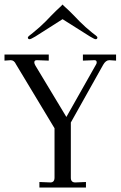

<svg xmlns="http://www.w3.org/2000/svg" viewBox="-27 -842 541 862"><path d="M494.1 -597.2V-569.8L463.9 -571.8Q447.8 -571.8 436 -550.8L291 -292V-43.9Q291 -22.9 311 -22.9L358.9 -24.9V0H149.9V-24.9L199.2 -22.9Q217.8 -22.9 217.8 -44.9V-266.1L44.9 -553.2Q36.6 -571.8 21 -571.8L-6.8 -569.8V-597.2H191.9V-569.8L139.2 -571.8H138.2Q127 -571.8 127 -562Q127 -556.2 131.8 -547.9L271 -316.9L403.8 -551.8Q407.2 -556.6 407.2 -562Q407.2 -571.8 397 -571.8L345.2 -569.8V-597.2ZM410.2 -673.8Q410.2 -666 401.9 -666Q397.5 -666 377 -678.2L253.9 -755.9L131.8 -678.2Q111.3 -666 106 -666Q98.1 -666 98.1 -673.8Q98.1 -676.8 106 -683.1Q107.4 -684.1 113 -688.5Q118.7 -692.9 122.1 -695.8Q151.9 -719.7 178.2 -746.1L201.2 -770L225.1 -793.9Q253.9 -820.3 253.9 -821.8Q252.9 -821.8 266.1 -809.6Q272.5 -803.7 283.2 -793.9L307.1 -770L330.1 -746.1Q356.4 -719.7 386.2 -695.8Q389.6 -692.9 395.3 -688.7Q400.9 -684.6 402.8 -683.1Q410.2 -677.2 410.2 -673.8Z"/></svg>

Font: Unna Light
Style: Regular
Weight: 300
Designer: Jorge de Buen Unna
Foundry: Omnibus-Type
Version: Version 2.007;PS 002.007;hotconv 1.0.88;makeotf.lib2.5.64775